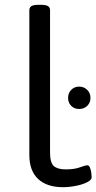

<svg xmlns="http://www.w3.org/2000/svg" viewBox="-20 -772 401 798"><path d="M242 6Q175 6 138.5 -28Q102 -62 102 -128V-730Q102 -741 110.5 -746.5Q119 -752 141 -752H149Q171 -752 179.5 -746.5Q188 -741 188 -730V-138Q188 -95 204 -81.5Q220 -68 253 -68Q289 -68 312 -76.5Q335 -85 343 -85Q350 -85 354 -75Q358 -65 359.5 -53Q361 -41 361 -35Q361 -24 342 -14.5Q323 -5 295.5 0.5Q268 6 242 6ZM309 -319Q289 -319 276 -332Q263 -345 263 -365Q263 -385 276 -398.5Q289 -412 309 -412Q329 -412 342.5 -398.5Q356 -385 356 -365Q356 -345 342.5 -332Q329 -319 309 -319Z"/></svg>

Font: Asap Expanded
Style: Regular
Weight: 400
Width: 7
Designer: Pablo Cosgaya
Foundry: Omnibus-Type
Version: Version 3.001; ttfautohint (v1.8.4.7-5d5b)